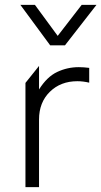

<svg xmlns="http://www.w3.org/2000/svg" viewBox="-20 -772 418 792"><path d="M85 0V-430L141 -500V-403Q174 -455.5 216 -475.2Q258 -495 305 -495Q315 -495 326 -494.2Q337 -493.5 348 -492V-431Q335.5 -434 323.2 -435.5Q311 -437 299 -437Q230 -437 185.5 -393.2Q141 -349.5 141 -279V0ZM187 -585 64 -752H124L218 -624L317 -752H378L248 -585Z"/></svg>

Font: Geologica-Sharp
Style: Regular
Weight: 100
Designer: Sindre Bremnes, Frode Helland
Foundry: Monokrom Skriftforlag AS
Version: Version 1.010;gftools[0.9.28]